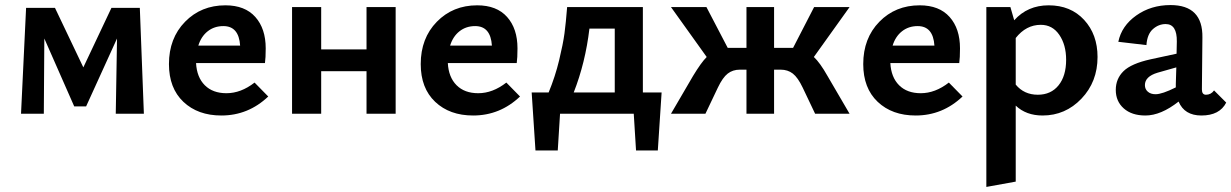

<svg xmlns="http://www.w3.org/2000/svg" viewBox="-20 -449 4861 758"><path d="M548 0H437L442 -297L320 -29H273L155 -297L153 0H63L83 -418H197L309 -183L420 -418H532Z M985 -123 1039 -68Q960 7 854 7Q761 7 704 -47Q647 -101 647 -196Q647 -298 710.5 -363Q774 -428 870 -428Q947 -428 988 -382Q1029 -336 1029 -258Q1029 -220 1026 -200H754Q757 -144 788.5 -112.5Q820 -81 874 -81Q931 -81 985 -123ZM862 -346Q826 -346 800 -325.5Q774 -305 763 -269H928Q923 -346 862 -346Z M1427 -421H1542V0H1427V-168H1248V0H1133V-421H1248V-254H1427Z M1979 -123 2033 -68Q1954 7 1848 7Q1755 7 1698 -47Q1641 -101 1641 -196Q1641 -298 1704.5 -363Q1768 -428 1864 -428Q1941 -428 1982 -382Q2023 -336 2023 -258Q2023 -220 2020 -200H1748Q1751 -144 1782.5 -112.5Q1814 -81 1868 -81Q1925 -81 1979 -123ZM1856 -346Q1820 -346 1794 -325.5Q1768 -305 1757 -269H1922Q1917 -346 1856 -346Z M2518 -84H2592L2577 145H2491L2482 0H2191L2182 145H2094L2079 -84H2146Q2172 -147 2187.5 -211.5Q2203 -276 2208.5 -317Q2214 -358 2219 -421H2518ZM2245 -84H2407V-336H2307Q2291 -201 2245 -84Z M3193 -224Q3217 -202 3247 -149L3334 0H3198L3149 -103Q3130 -143 3110 -158.5Q3090 -174 3062 -174H3036V0H2927V-174H2901Q2873 -174 2853 -158.5Q2833 -143 2814 -103L2765 0H2629L2716 -149Q2748 -202 2770 -224L2629 -421H2769L2853 -260H2862H2927V-421H3036V-260H3101H3111L3194 -421H3334Z M3726 -123 3780 -68Q3701 7 3595 7Q3502 7 3445 -47Q3388 -101 3388 -196Q3388 -298 3451.5 -363Q3515 -428 3611 -428Q3688 -428 3729 -382Q3770 -336 3770 -258Q3770 -220 3767 -200H3495Q3498 -144 3529.5 -112.5Q3561 -81 3615 -81Q3672 -81 3726 -123ZM3603 -346Q3567 -346 3541 -325.5Q3515 -305 3504 -269H3669Q3664 -346 3603 -346Z M4120 -428Q4207 -428 4260 -370.5Q4313 -313 4313 -224Q4313 -126 4249.5 -59.5Q4186 7 4096 7Q4031 7 3990 -32V268L3874 289V-421H3969L3984 -369Q4037 -428 4120 -428ZM4077 -75Q4129 -75 4159 -112Q4189 -149 4189 -213Q4189 -272 4162 -311.5Q4135 -351 4089 -351Q4031 -351 3990 -299V-115Q4023 -75 4077 -75Z M4773 -92 4821 -44Q4795 7 4723 7Q4656 7 4633 -48Q4563 7 4502 7Q4448 7 4416.5 -21Q4385 -49 4385 -94Q4385 -138 4415.5 -168Q4446 -198 4523 -215L4625 -237L4626 -285Q4627 -354 4582 -354Q4554 -354 4531.5 -334Q4509 -314 4506 -271L4395 -284Q4408 -347 4466 -388Q4524 -429 4601 -429Q4729 -429 4727 -301L4725 -96Q4725 -75 4741 -75Q4761 -75 4773 -92ZM4542 -77Q4568 -77 4622 -104V-117L4624 -183L4550 -162Q4500 -147 4500 -113Q4500 -97 4511.5 -87Q4523 -77 4542 -77Z"/></svg>

Font: EauTest
Style: Bold
Weight: 700
Designer: Christian Thalmann (Catharsis Fonts)
Version: Version 0.001;PS 000.001;hotconv 1.0.88;makeotf.lib2.5.64775